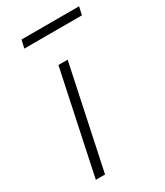

<svg xmlns="http://www.w3.org/2000/svg" viewBox="-174 -757 712 829"><g transform="rotate(-30 181.5 -342.5)"><path d="M51 0 159 -510H205L97 0ZM67 -645 76 -685H363L354 -645Z"/></g></svg>

Font: Saira SemiExpanded ExtraLight
Style: Italic
Weight: 250
Width: 6
Italic angle: -12°
Designer: Hector Gatti with collaboration of the Omnibus-Type team
Foundry: Omnibus-Type
Version: Version 1.101